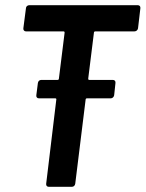

<svg xmlns="http://www.w3.org/2000/svg" viewBox="-20 -720 561 740"><path d="M512 -611 521 -688C522 -695 518 -700 511 -700H93C86 -700 80 -695 80 -688L70 -611C69 -604 74 -599 80 -599H225C228 -599 229 -597 229 -594L207 -417C207 -414 205 -412 202 -412H139C132 -412 127 -407 126 -400L120 -353C119 -346 123 -341 130 -341H193C196 -341 198 -339 197 -336L158 -12C157 -5 161 0 168 0H257C264 0 269 -5 270 -12L310 -336C310 -339 312 -341 315 -341H407C413 -341 419 -346 420 -353L425 -400C426 -407 422 -412 415 -412H324C321 -412 320 -414 320 -417L342 -594C342 -597 344 -599 347 -599H498C505 -599 511 -604 512 -611Z"/></svg>

Font: Barlow Semi Condensed SemiBold
Style: Italic
Weight: 600
Width: 4
Italic angle: -7°
Designer: Jeremy Tribby
Foundry: Tribby Type
Version: Version 1.422;hotconv 1.0.109;makeotfexe 2.5.65596